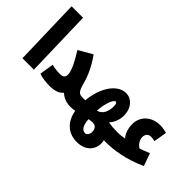

<svg xmlns="http://www.w3.org/2000/svg" viewBox="-108 -1289 2041 2041"><g transform="rotate(45 912.0 -269.0)"><path d="M76 0H248L227 -760H55Z M470 -163C437 -163 391 -168 353 -178L327 -20C375 0 447 5 487 5C569 5 619 -17 648 -53C690 -12 743 5 801 5C853 5 886 -27 886 -78C886 -120 860 -157 811 -157C772 -157 748 -179 724 -273C703 -357 655 -464 582 -564L427 -475C525 -320 542 -252 542 -220C542 -177 519 -163 470 -163Z M801 5C817 5 841 3 868 -1C895 155 998 222 1112 222C1275 222 1328 100 1304 4C1315 5 1325 5 1334 5C1385 5 1419 -27 1419 -78C1419 -120 1393 -157 1344 -157C1297 -157 1251 -160 1209 -169C1255 -219 1271 -286 1271 -329C1271 -450 1196 -518 1120 -518C988 -518 884 -363 864 -156C843 -157 824 -157 811 -157ZM1103 -376C1117 -376 1125 -355 1125 -328C1125 -251 1101 -185 1029 -165C1039 -297 1078 -376 1103 -376ZM1110 93C1065 93 1038 54 1030 -38C1056 -43 1077 -46 1086 -46C1144 -46 1155 4 1155 28C1155 66 1134 93 1110 93Z M1334 5C1458 5 1620 -21 1799 -102L1748 -245C1679 -216 1664 -211 1635 -201C1604 -219 1569 -260 1569 -310C1569 -351 1596 -377 1632 -377C1653 -377 1667 -375 1691 -369L1716 -518C1677 -528 1643 -533 1614 -533C1498 -533 1396 -457 1396 -330C1396 -238 1435 -186 1451 -167C1395 -158 1377 -157 1344 -157Z"/></g></svg>

Font: Noto Sans Arabic UI XCn Bk
Style: Regular
Weight: 900
Width: 2
Designer: Monotype Design Team, Nadine Chahine and Nizar Qandah
Foundry: Monotype Imaging Inc.
Version: Version 2.010